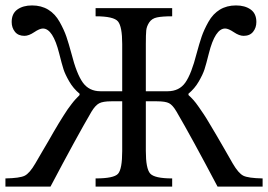

<svg xmlns="http://www.w3.org/2000/svg" viewBox="-30 -687 987 707"><path d="M420 -131V-314H380Q349 -314 335 -306.5Q321 -299 307 -276Q252 -182 156 0H-10V-30Q43 -31 61 -40Q79 -49 100 -85Q109 -101 125 -128Q141 -155 148.5 -168Q156 -181 168 -202Q180 -223 187 -234Q194 -245 203.5 -260.5Q213 -276 219.5 -285Q226 -294 234 -304.5Q242 -315 249 -322.5Q256 -330 263 -337V-342Q240 -361 225 -387Q210 -413 204 -431.5Q198 -450 188 -490Q165 -582 128 -582Q116 -582 96 -568.5Q76 -555 60 -555Q37 -555 25 -570Q13 -585 13 -606Q13 -637 34 -652Q55 -667 88 -667Q122 -667 147.5 -651.5Q173 -636 189.5 -606.5Q206 -577 214.5 -552Q223 -527 233 -490Q252 -415 275 -383Q298 -351 340 -351H420V-525Q420 -589 404.5 -608Q389 -627 322 -627V-657H604V-627Q568 -627 548.5 -623Q529 -619 519.5 -604.5Q510 -590 508.5 -575Q507 -560 507 -525V-351H587Q630 -351 652.5 -383Q675 -415 694 -490Q704 -527 712.5 -552Q721 -577 737.5 -606.5Q754 -636 779.5 -651.5Q805 -667 839 -667Q872 -667 893 -652Q914 -637 914 -606Q914 -585 902 -570Q890 -555 867 -555Q851 -555 831 -568.5Q811 -582 799 -582Q762 -582 739 -490Q729 -450 723 -431.5Q717 -413 702 -387Q687 -361 664 -342V-337Q673 -329 682 -319Q691 -309 702 -293Q713 -277 720.5 -266Q728 -255 743 -229.5Q758 -204 766.5 -190Q775 -176 795.5 -140Q816 -104 827 -85Q848 -49 866 -40Q884 -31 937 -30V0H771Q675 -182 620 -276Q606 -300 592.5 -307Q579 -314 548 -314H507V-131Q507 -66 523 -48Q539 -30 604 -30V0H322V-30Q389 -30 404.5 -47Q420 -64 420 -131Z"/></svg>

Font: myMathFont
Style: Regular
Weight: 400
Designer: Ross Mills, John Hudson & Paul Hanslow, Tiro Typeworks Ltd; with prior portions MicroPress Inc., and Coen Hoffman. Math 
Foundry: Tiro Typeworks Ltd
Version: Version 2.13 b171